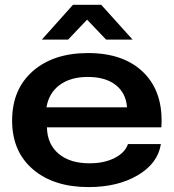

<svg xmlns="http://www.w3.org/2000/svg" viewBox="-20 -760 713 789"><path d="M344.2 8.8Q200.2 8.8 115 -64.5Q29.8 -137.7 29.8 -264.2Q29.8 -393.1 114.7 -467.5Q199.7 -542 341.8 -542Q490.2 -542 571.3 -460.7Q652.3 -379.4 643.1 -236.8H172.9Q174.3 -167.5 220.9 -128.2Q267.6 -88.9 348.1 -88.9Q407.7 -88.9 450.7 -110.6Q493.7 -132.3 505.9 -168H641.1Q628.9 -88.9 546.4 -40Q463.9 8.8 344.2 8.8ZM151.9 -597.2 279.8 -740.2H396L524.9 -597.2H416L337.9 -679.2L259.8 -597.2ZM170.9 -318.8H502Q497.6 -377.9 455.3 -410.9Q413.1 -443.8 340.8 -443.8Q270 -443.8 225.3 -410.9Q180.7 -377.9 170.9 -318.8Z"/></svg>

Font: Lumene Sans Expanded
Style: Bold
Weight: 600
Width: 7
Designer: Deni Anggara
Version: Version 1.003;Glyphs 3.1.2 (3151)